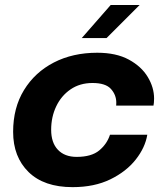

<svg xmlns="http://www.w3.org/2000/svg" viewBox="-20 -758 676 790"><path d="M278.5 12Q161 12 97.5 -50.2Q34 -112.5 34 -215.5Q34 -314.5 78.8 -387.5Q123.5 -460.5 201.5 -500.8Q279.5 -541 380 -541Q458 -541 510 -512.8Q562 -484.5 588 -441.2Q614 -398 614 -352.5Q614 -343 613.2 -335.2Q612.5 -327.5 611.5 -323.5H458Q458.5 -329 458.5 -335.5Q458.5 -367.5 436.5 -392Q414.5 -416.5 360.5 -416.5Q308.5 -416.5 270.2 -390.2Q232 -364 211.2 -320.2Q190.5 -276.5 190.5 -224Q190.5 -171 218.2 -141.8Q246 -112.5 295.5 -112.5Q356.5 -112.5 388.5 -139.2Q420.5 -166 432.5 -203.5H586Q577.5 -151 538.5 -101.5Q499.5 -52 433.8 -20Q368 12 278.5 12ZM316.5 -601.5 435.5 -737.5H554.5L418.5 -601.5Z"/></svg>

Font: Epilogue
Style: Bold Italic
Weight: 700
Italic angle: -12°
Designer: Tyler Finck
Foundry: Etcetera Type Co
Version: Version 2.111; ttfautohint (v1.8.3)